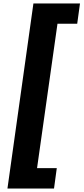

<svg xmlns="http://www.w3.org/2000/svg" viewBox="-20 -901 484 1109"><path d="M23 188 173 -881H442L426 -764H312L194 70H308L292 188Z"/></svg>

Font: Finlandica
Style: Italic
Weight: 400
Italic angle: -8°
Designer: Niklas Ekholm, Juho Hiilivirta, Jaakko Suomalainen
Foundry: Helsinki Type Studio
Version: Version 1.064